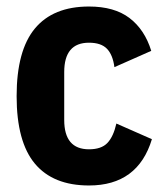

<svg xmlns="http://www.w3.org/2000/svg" viewBox="-20 -557 508 589"><path d="M253 12Q143 12 87 -55Q31 -122 31 -262Q31 -402 87 -469.5Q143 -537 253 -537Q331 -537 377.5 -501.5Q424 -466 444 -401L331 -351Q326 -389 308 -407.5Q290 -426 253 -426Q177 -426 177 -336V-189Q177 -99 253 -99Q291 -99 309.5 -118.5Q328 -138 337 -178L446 -130Q403 12 253 12Z"/></svg>

Font: IBM Plex Sans Cond
Style: Bold
Weight: 700
Width: 3
Designer: Mike Abbink, Paul van der Laan, Pieter van Rosmalen
Foundry: Bold Monday
Version: Version 1.3